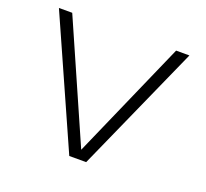

<svg xmlns="http://www.w3.org/2000/svg" viewBox="-117 -816 1025 956"><g transform="rotate(20 395.5 -337.5)"><path d="M340 0H429.5L731 -675H660.5L385.5 -50H385L110 -675H39.5Z"/></g></svg>

Font: Anybody Expanded Light
Style: Regular
Weight: 300
Width: 7
Version: Version 1.113;gftools[0.9.25]